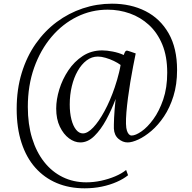

<svg xmlns="http://www.w3.org/2000/svg" viewBox="-20 -772 1044 1042"><path d="M70.5 -181Q70.5 -287 97.8 -376Q125 -465 174 -534.8Q223 -604.5 288 -652.8Q353 -701 429.2 -726.5Q505.5 -752 587.5 -752Q690 -752 769.8 -711.5Q849.5 -671 895.2 -591Q941 -511 941 -392Q941 -313 921.2 -250Q901.5 -187 870 -140Q838.5 -93 801.8 -61.8Q765 -30.5 730.8 -14.8Q696.5 1 672.5 1Q646 1 623 -18.5Q600 -38 598 -74Q597.5 -90 599.2 -132.5Q601 -175 607.5 -235Q586 -177 556.8 -122.8Q527.5 -68.5 492 -33.8Q456.5 1 416 1Q384.5 1 354.5 -21.2Q324.5 -43.5 304.8 -84.5Q285 -125.5 285 -183Q285 -232 301.8 -286.8Q318.5 -341.5 350.8 -389.8Q383 -438 429.2 -468.2Q475.5 -498.5 534.5 -498.5Q559.5 -498.5 591.8 -492.2Q624 -486 651.5 -473.5Q656 -487 660 -492.5Q664 -498 671 -497Q673.5 -496.5 677.5 -495.2Q681.5 -494 690.5 -491Q699.5 -488 716.5 -482Q710 -450.5 702.2 -410.2Q694.5 -370 687.2 -326.5Q680 -283 674.5 -240.8Q669 -198.5 666 -162.5Q660 -88 669 -62.2Q678 -36.5 694.5 -36.5Q715.5 -36.5 748 -59Q780.5 -81.5 812.2 -125Q844 -168.5 865.8 -232Q887.5 -295.5 887.5 -377.5Q887.5 -466 860.8 -530.5Q834 -595 788.2 -636.8Q742.5 -678.5 684.8 -699Q627 -719.5 564.5 -719.5Q476 -719.5 397.8 -681Q319.5 -642.5 259.5 -571.8Q199.5 -501 165.2 -404.5Q131 -308 131 -192Q131 -97.5 154.2 -22Q177.5 53.5 219.8 107Q262 160.5 320.2 189Q378.5 217.5 448.5 217.5Q488.5 217.5 529 208.8Q569.5 200 605 185Q640.5 170 664.5 150.5L675 179Q650.5 199 613.8 215.2Q577 231.5 532.5 240.8Q488 250 439.5 250Q356 250 288.2 221.5Q220.5 193 171.8 138.2Q123 83.5 96.8 3Q70.5 -77.5 70.5 -181ZM358.5 -205Q358.5 -159.5 367.5 -124Q376.5 -88.5 392.8 -68.2Q409 -48 430 -48Q455.5 -48 486 -80.2Q516.5 -112.5 547.2 -169Q578 -225.5 602.5 -297.5Q609.5 -318 615.5 -338.8Q621.5 -359.5 626.5 -380Q631.5 -400.5 634.5 -419.5Q620 -430.5 598.2 -441Q576.5 -451.5 553.2 -458.2Q530 -465 511 -465Q478 -465 450.2 -444.2Q422.5 -423.5 401.8 -387.2Q381 -351 369.8 -304.2Q358.5 -257.5 358.5 -205Z"/></svg>

Font: Merriweather 120pt Light
Style: Regular
Weight: 300
Version: Version 2.100